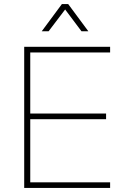

<svg xmlns="http://www.w3.org/2000/svg" viewBox="-20 -932 636 952"><path d="M100 0V-700H130V0ZM117 0V-28H526V0ZM117 -341V-369H506V-341ZM117 -672V-700H526V-672ZM187 -777 287 -912H318L418 -777H384L303 -885L221 -777Z"/></svg>

Font: Fustat ExtraLight
Style: Regular
Weight: 250
Designer: Mohamed Gaber, Khaled Hosny, Laura Garcia Mut
Foundry: Kief Type Foundry, Alif Type Foundry, Hard Type Foundry
Version: Version 1.007